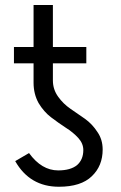

<svg xmlns="http://www.w3.org/2000/svg" viewBox="-20 -708 471 746"><path d="M34.2 -461.9Q34.2 -477.5 34.2 -525.4Q53.7 -525.4 110.4 -525.4Q110.4 -566.4 110.4 -688.5Q128.9 -688.5 185.5 -688.5Q185.5 -647.5 185.5 -525.4Q217.8 -525.4 315.4 -525.4Q315.4 -509.8 315.4 -461.9Q283.2 -461.9 185.5 -461.9Q185.5 -445.3 185.5 -395.5Q185.5 -360.4 206.1 -332Q225.6 -304.7 253.9 -285.2Q282.2 -265.6 310.5 -246.1Q338.9 -225.6 358.4 -195.3Q378.9 -166 378.9 -127Q378.9 -63.5 336.9 -23.4Q294.9 17.6 209 17.6Q95.7 17.6 39.1 -82Q56.6 -92.8 92.8 -113.3Q141.6 -45.9 206.1 -45.9Q253.9 -45.9 279.3 -66.4Q303.7 -87.9 303.7 -125Q303.7 -150.4 284.2 -171.9Q263.7 -194.3 235.4 -211.9Q207 -230.5 178.7 -252Q150.4 -273.4 129.9 -307.6Q110.4 -342.8 110.4 -386.7Q110.4 -412.1 110.4 -461.9Q90.8 -461.9 34.2 -461.9Z"/></svg>

Font: Gothic A1
Style: Regular
Weight: 400
Designer: HanYang I&C Co.,Ltd.
Version: Version 2.50